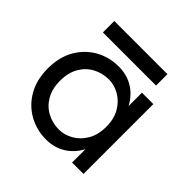

<svg xmlns="http://www.w3.org/2000/svg" viewBox="-162 -745 894 894"><g transform="rotate(45 285.0 -297.5)"><path d="M98 -530V-605H448V-530ZM35 -230Q35 -305 66 -358.5Q97 -412 148.5 -441Q200 -470 263 -470Q317 -470 358.5 -444.5Q400 -419 425 -372V-460H500V0H425V-88Q400 -41 358.5 -15.5Q317 10 263 10Q201 10 149 -19Q97 -48 66 -102Q35 -156 35 -230ZM116 -230Q116 -177 137.5 -140Q159 -103 195 -84Q231 -65 273 -65Q308 -65 342 -84Q376 -103 398 -140Q420 -177 420 -230Q420 -283 398 -320Q376 -357 342 -376Q308 -395 273 -395Q231 -395 195 -376Q159 -357 137.5 -320Q116 -283 116 -230Z"/></g></svg>

Font: Von Book
Style: Regular
Weight: 400
Version: Version 4.000; ttfautohint (v1.8.4.7-5d5b)